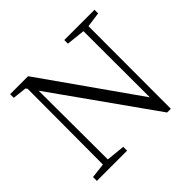

<svg xmlns="http://www.w3.org/2000/svg" viewBox="-171 -927 1136 1136"><g transform="rotate(-45 396.5 -359.5)"><path d="M751 -725.6V-695.3L657.2 -682.6L656.2 7.8H625L178.7 -621.1L180.7 -43.9L297.9 -32.2V0H44.9V-32.2L138.7 -43L140.6 -674.8L132.8 -685.5L44.9 -695.3V-725.6H195.3L616.2 -127.9L615.2 -682.6L498 -695.3V-725.6Z"/></g></svg>

Font: Bpmf Zihi Serif Light
Style: Light
Weight: 300
Foundry: But Ko
Version: Version 1.320